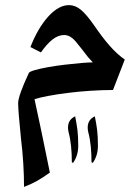

<svg xmlns="http://www.w3.org/2000/svg" viewBox="-20 -538 542 751"><path d="M74 193Q74 148 71 100.5Q68 53 62 3Q57 -48 54 -82.5Q51 -117 51 -135Q51 -149 61.5 -178.5Q72 -208 93 -253Q96 -258 117 -264Q138 -270 169 -275.5Q200 -281 234 -285Q268 -289 297.5 -291.5Q327 -294 343 -294L324 -315Q299 -348 277 -374.5Q255 -401 231 -401Q208 -401 186 -384Q164 -367 140 -333L99 -354Q128 -428 168.5 -473Q209 -518 250 -518Q274 -518 296 -500Q318 -482 348 -439Q380 -392 408.5 -359.5Q437 -327 468 -305L422 -186Q381 -186 334.5 -183Q288 -180 244.5 -174.5Q201 -169 167 -162.5Q133 -156 115 -150Q121 -122 127 -94Q133 -66 139 -38Q148 5 157 49Q166 93 175 137Q149 156 124 170Q99 184 74 193ZM343 99 338 97Q338 64 335 34Q332 4 325 -22Q324 -27 323.5 -31Q323 -35 323 -39Q323 -70 351 -83Q357 -53 360 -29Q363 -5 363 33Q363 70 343 99ZM266 99 261 97Q261 64 258 34Q255 4 248 -22Q247 -27 246.5 -31Q246 -35 246 -39Q246 -70 274 -83Q280 -53 283 -29Q286 -5 286 33Q286 70 266 99Z"/></svg>

Font: Noto Naskh Arabic UI
Style: Regular
Weight: 400
Designer: Monotype Design Team, David Williams, Mohamad Dakak and Nizar Qandah
Foundry: Monotype Imaging Inc.
Version: Version 2.014